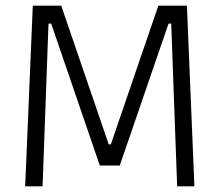

<svg xmlns="http://www.w3.org/2000/svg" viewBox="-20 -659 776 679"><path d="M69 0 96 -639H196.5L364.5 -148.5H372L540 -639H641L667.5 0H606.5L596 -286.5L585.5 -575.5H576L403.5 -73.5H333L161 -575.5H151.5L141 -286L130.5 0Z"/></svg>

Font: Anek Odia Medium Light
Style: Regular
Weight: 300
Version: Version 1.003